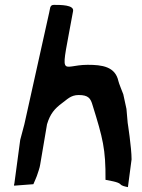

<svg xmlns="http://www.w3.org/2000/svg" viewBox="-20 -768 582 788"><path d="M38 -6 117 -12C121 -22 131 -43 134 -54C134 -54 144 -82 145 -93C160 -186 156 -153 173 -258C186 -301 204 -322 235 -345C254 -358 269 -378 303 -378C343 -378 352 -364 360 -336C402 -201 414 -156 413 -30C426 -27 465 -22 474 -12C480 -5 491 -3 505 0L520 -114C520 -162 504 -264 504 -264L499 -321L486 -381C486 -381 466 -431 466 -435C453 -495 399 -502 340 -502C225 -502 227 -430 280 -723C284 -748 229 -748 201 -748C192 -748 186 -744 184 -727L182 -717L80 -258L63 -194L39 -15C38 -12 37 -9 38 -6Z"/></svg>

Font: Yuck
Style: It
Weight: 400
Version: Version Bleh